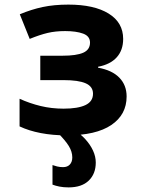

<svg xmlns="http://www.w3.org/2000/svg" viewBox="-20 -577 640 834"><path d="M278 237Q256 237 238.5 233.5Q221 230 208 225V140Q216 143 228 146Q240 149 254 149Q273 149 283.5 137.5Q294 126 294 107Q294 82 279 57.5Q264 33 231 0L298 -16Q329 4 350.5 27.5Q372 51 384 77Q396 103 396 129Q396 178 365.5 207.5Q335 237 278 237ZM269 11Q209 11 157 1Q105 -9 65 -28V-148Q109 -128 156.5 -116.5Q204 -105 256 -105Q318 -105 351 -120.5Q384 -136 384 -170Q384 -201 352.5 -215Q321 -229 256 -229H155V-335H252Q312 -335 341.5 -348Q371 -361 371 -392Q371 -420 341 -431Q311 -442 263 -442Q221 -442 187 -434Q153 -426 109 -408L66 -515Q116 -536 165.5 -546.5Q215 -557 277 -557Q389 -557 452 -518Q515 -479 515 -408Q515 -359 487 -328Q459 -297 406 -287V-283Q467 -272 498.5 -239.5Q530 -207 530 -158Q530 -79 463.5 -34Q397 11 269 11Z"/></svg>

Font: Noto Sans Mono
Style: Bold
Weight: 700
Designer: Monotype Design Team
Foundry: Monotype Imaging Inc.
Version: Version 2.014